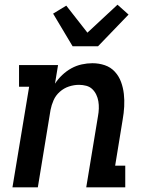

<svg xmlns="http://www.w3.org/2000/svg" viewBox="-20 -797 640 817"><path d="M33 0 104 -428H61V-520H227L214 -441Q227 -461 245 -478Q263 -495 284 -506.5Q305 -518 328 -523Q351 -528 373 -528Q401 -528 426 -519.5Q451 -511 468.5 -492Q486 -473 495 -448.5Q504 -424 507 -397.5Q510 -371 508.5 -343.5Q507 -316 502 -288L470 -92H513V0H347L397 -303Q400 -319 400.5 -335Q401 -351 398.5 -366Q396 -381 389.5 -394.5Q383 -408 372.5 -418Q362 -428 347 -432Q332 -436 316 -436Q295 -436 273.5 -429Q252 -422 234.5 -406.5Q217 -391 208 -370.5Q199 -350 195 -329L141 0ZM289 -600 206 -739 262 -773 352 -658 480 -777 527 -735 397 -600Z"/></svg>

Font: Iosevka Etoile Semibold
Style: Italic
Weight: 600
Italic angle: -9°
Designer: Belleve Invis
Foundry: Belleve Invis
Version: Version 22.1.2; ttfautohint (v1.8.4)